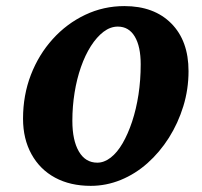

<svg xmlns="http://www.w3.org/2000/svg" viewBox="-20 -602 664 631"><path d="M278.3 8.8Q210.9 8.8 161.1 -18.1Q111.3 -44.9 83.5 -95.2Q55.7 -145.5 55.7 -211.9Q55.7 -289.1 81.5 -356Q107.4 -422.9 153.3 -473.6Q199.2 -524.4 259.8 -553.2Q320.3 -582 388.7 -582Q486.3 -582 543 -524.9Q599.6 -467.8 599.6 -368.2Q599.6 -308.6 582.5 -252.9Q565.4 -197.3 535.2 -149.4Q504.9 -101.6 464.8 -65.9Q424.8 -30.3 377 -10.7Q329.1 8.8 278.3 8.8ZM299.8 -67.4Q322.3 -67.4 343.8 -84Q365.2 -100.6 382.8 -130.9Q400.4 -161.1 414.1 -202.1Q427.7 -243.2 435.1 -291Q442.4 -338.9 442.4 -390.6Q442.4 -449.2 422.9 -481.9Q403.3 -514.6 367.2 -514.6Q342.8 -514.6 320.3 -497.6Q297.9 -480.5 278.8 -450.7Q259.8 -420.9 246.1 -381.8Q232.4 -342.8 225.1 -297.4Q217.8 -252 217.8 -205.1Q217.8 -140.6 239.3 -104Q260.7 -67.4 299.8 -67.4Z"/></svg>

Font: Crimson Pro ExtraBold
Style: Italic
Weight: 800
Italic angle: -12°
Designer: Jacques Le Bailly
Foundry: Baron von Fonthausen
Version: Version 1.003